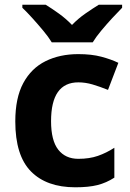

<svg xmlns="http://www.w3.org/2000/svg" viewBox="-20 -786 554 816"><path d="M300 10Q178 10 111.5 -57.5Q45 -125 45 -270Q45 -370 79 -433Q113 -496 173.5 -526Q234 -556 313 -556Q369 -556 410.5 -545Q452 -534 483 -519L439 -404Q404 -418 373.5 -427Q343 -436 313 -436Q197 -436 197 -271Q197 -189 227.5 -150Q258 -111 313 -111Q360 -111 396 -123.5Q432 -136 466 -158V-31Q432 -9 394.5 0.5Q357 10 300 10ZM200 -606Q186 -629 163.5 -656Q141 -683 117.5 -709Q94 -735 75 -753V-766H174Q200 -750 230 -728.5Q260 -707 286 -680Q312 -707 343 -728.5Q374 -750 400 -766H499V-753Q481 -735 457 -709Q433 -683 410.5 -656Q388 -629 374 -606Z"/></svg>

Font: Noto Sans Bengali UI
Style: Bold
Weight: 700
Designer: Jelle Bosma - Monotype Design Team
Foundry: Monotype Imaging Inc.
Version: Version 2.003; ttfautohint (v1.8.4.7-5d5b)